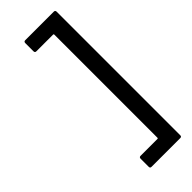

<svg xmlns="http://www.w3.org/2000/svg" viewBox="-293 -815 977 977"><g transform="rotate(-45 195.5 -327.0)"><path d="M130 118V60Q130 49 140 49H262Q266 49 266 45V-698Q266 -702 262 -702H141Q131 -702 131 -713V-771Q131 -782 141 -782H347Q357 -782 357 -771V118Q357 128 347 128H140Q130 128 130 118Z"/></g></svg>

Font: Barlow GEO Medium
Style: Regular
Weight: 500
Designer: Jeremy Tribby
Foundry: Tribby Type
Version: Version 1.408